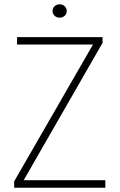

<svg xmlns="http://www.w3.org/2000/svg" viewBox="-20 -886 564 906"><path d="M477.1 -35.6V0H61V-35.6ZM463.9 -683.6 71.3 0H46.9V-30.3L439 -710.9H463.9ZM447.8 -710.9V-675.8H60.5V-710.9ZM228 -833.5Q228 -847.2 237.5 -856.4Q247.1 -865.7 261.2 -865.7Q275.9 -865.7 285.4 -856.4Q294.9 -847.2 294.9 -833.5Q294.9 -820.8 285.4 -811.8Q275.9 -802.7 261.2 -802.7Q247.1 -802.7 237.5 -811.8Q228 -820.8 228 -833.5Z"/></svg>

Font: Roboto Condensed ExtraLight
Style: Regular
Weight: 250
Designer: Christian Robertson
Foundry: Google
Version: Version 3.008; 2023